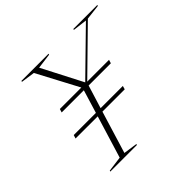

<svg xmlns="http://www.w3.org/2000/svg" viewBox="-174 -898 1081 1081"><g transform="rotate(-45 367.0 -357.5)"><path d="M513.5 -291 507.5 -270H330L253 -18L336.5 -6L334.5 0H122.5L124.5 -6L215.5 -18L292.5 -270H116L122.5 -291H299L341 -429H164.5L171 -450H342L211 -697L128 -709L130 -715H346L344.5 -709L253 -697L378 -455L627 -698.5L541.5 -709L543.5 -715H734.5L732.5 -709L642.5 -698.5L389 -450H562.5L556 -429H379L336.5 -291Z"/></g></svg>

Font: Newsreader Display ExtraLight
Style: Italic
Weight: 275
Italic angle: -17°
Designer: Hugues Gentile
Foundry: Production Type
Version: Version 1.001